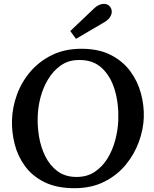

<svg xmlns="http://www.w3.org/2000/svg" viewBox="-20 -972 811 1008"><path d="M408 -716Q498 -716 561.5 -683.5Q625 -651 664 -598Q703 -545 720 -481.5Q737 -418 735 -356Q733 -294 709.5 -228.5Q686 -163 640.5 -107.5Q595 -52 527.5 -18Q460 16 371 16Q278 16 214 -15.5Q150 -47 111.5 -99.5Q73 -152 57 -215.5Q41 -279 43 -342Q45 -410 69.5 -476.5Q94 -543 140.5 -597Q187 -651 254 -683.5Q321 -716 408 -716ZM395 -657Q340 -657 300 -629Q260 -601 233 -556.5Q206 -512 192.5 -460Q179 -408 178 -358Q176 -309 185 -254.5Q194 -200 217.5 -152Q241 -104 281.5 -73.5Q322 -43 382 -43Q438 -43 478.5 -70.5Q519 -98 545.5 -142Q572 -186 585.5 -238Q599 -290 601 -340Q604 -427 582.5 -499.5Q561 -572 514.5 -615Q468 -658 395 -657ZM379 -768 349 -809 473 -927Q497 -950 522 -951.5Q547 -953 559 -935Q572 -916 563.5 -893.5Q555 -871 527 -855Z"/></svg>

Font: Lora SemiBold
Style: Italic
Weight: 600
Italic angle: -3°
Designer: Olga Karpushina, Alexei Vanyashin (Cyrillic)
Foundry: Cyreal
Version: Version 3.011; ttfautohint (v1.8.4.7-5d5b)